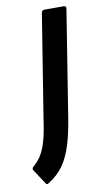

<svg xmlns="http://www.w3.org/2000/svg" viewBox="-144 -530 404 762"><g transform="rotate(-10 58.5 -149.0)"><path d="M80 -480Q82 -491 91 -491H169Q175 -491 177.5 -488.5Q180 -486 179 -480L112 -60Q102 6 87.5 53.5Q73 101 50 134Q27 167 -12 191Q-19 196 -23 188L-62 129Q-66 122 -59 115Q-39 98 -26 77Q-13 56 -3.5 22.5Q6 -11 13 -62Z"/></g></svg>

Font: Sofia Sans Extra Condensed
Style: Bold Italic
Weight: 700
Italic angle: -9°
Designer: Botio Nikoltchev, Ani Petrova
Foundry: lettersoup
Version: Version 4.101